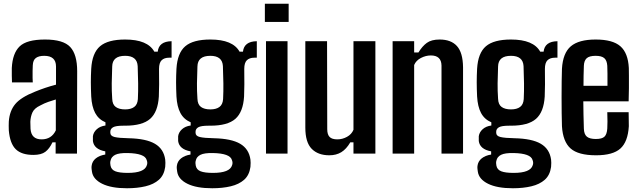

<svg xmlns="http://www.w3.org/2000/svg" viewBox="-20 -820 3414 1025"><path d="M158 7Q95 7 64 -23.5Q33 -54 27 -124Q27 -135 26.5 -148Q26 -161 27 -171Q31 -228 61.5 -264.5Q92 -301 168 -331Q195 -342 221.5 -351Q248 -360 279 -368V-465Q279 -522 216 -522Q187 -522 171.5 -510.5Q156 -499 155 -471Q154 -461 154 -441.5Q154 -422 154 -404Q154 -386 155 -380H44Q43 -394 43 -415.5Q43 -437 43 -457Q47 -536 85 -572.5Q123 -609 220 -609Q318 -609 355 -569Q392 -529 392 -440L391 0H277V-60H260Q244 -26 222 -9.5Q200 7 158 7ZM202 -76Q255 -76 278 -124V-289Q258 -283 237.5 -276Q217 -269 195 -257Q163 -242 153 -219.5Q143 -197 142 -170Q142 -148 143 -132Q147 -76 202 -76Z M658 185Q574 185 525.5 161Q477 137 471 97Q470 91 469 82Q468 73 469 66Q472 41 491.5 25.5Q511 10 542 5V-12Q482 -23 476 -67Q476 -76 476 -81.5Q476 -87 476 -93Q479 -114 496.5 -130Q514 -146 543 -150V-167Q506 -183 488 -217Q470 -251 467 -305Q465 -347 465 -381Q465 -415 467 -453Q472 -537 514 -573Q556 -609 648 -609Q768 -609 804 -544H822Q828 -599 896 -600V-512H883Q857 -512 843 -498.5Q829 -485 829 -452Q830 -403 829.5 -370Q829 -337 828 -305Q823 -222 781.5 -185.5Q740 -149 648 -149Q646 -149 643.5 -149Q641 -149 639 -149Q598 -149 583.5 -140.5Q569 -132 569 -117V-111Q569 -94 592 -88.5Q615 -83 667 -82Q760 -80 807 -52.5Q854 -25 862 32Q863 39 863 49.5Q863 60 862 71Q856 115 828.5 139.5Q801 164 757 174.5Q713 185 658 185ZM648 -236Q679 -236 696.5 -249Q714 -262 716 -291Q718 -332 717.5 -374.5Q717 -417 715 -467Q712 -522 648 -522Q580 -522 579 -465Q577 -415 576.5 -375Q576 -335 579 -293Q580 -262 598 -249Q616 -236 648 -236ZM662 103Q752 103 764 62Q769 49 763 34Q753 -1 662 -3Q616 -4 595 6.5Q574 17 570 38Q568 44 568.5 51.5Q569 59 570 64Q574 86 596 94.5Q618 103 662 103Z M1113 185Q1029 185 980.5 161Q932 137 926 97Q925 91 924 82Q923 73 924 66Q927 41 946.5 25.5Q966 10 997 5V-12Q937 -23 931 -67Q931 -76 931 -81.5Q931 -87 931 -93Q934 -114 951.5 -130Q969 -146 998 -150V-167Q961 -183 943 -217Q925 -251 922 -305Q920 -347 920 -381Q920 -415 922 -453Q927 -537 969 -573Q1011 -609 1103 -609Q1223 -609 1259 -544H1277Q1283 -599 1351 -600V-512H1338Q1312 -512 1298 -498.5Q1284 -485 1284 -452Q1285 -403 1284.5 -370Q1284 -337 1283 -305Q1278 -222 1236.5 -185.5Q1195 -149 1103 -149Q1101 -149 1098.5 -149Q1096 -149 1094 -149Q1053 -149 1038.5 -140.5Q1024 -132 1024 -117V-111Q1024 -94 1047 -88.5Q1070 -83 1122 -82Q1215 -80 1262 -52.5Q1309 -25 1317 32Q1318 39 1318 49.5Q1318 60 1317 71Q1311 115 1283.5 139.5Q1256 164 1212 174.5Q1168 185 1113 185ZM1103 -236Q1134 -236 1151.5 -249Q1169 -262 1171 -291Q1173 -332 1172.5 -374.5Q1172 -417 1170 -467Q1167 -522 1103 -522Q1035 -522 1034 -465Q1032 -415 1031.5 -375Q1031 -335 1034 -293Q1035 -262 1053 -249Q1071 -236 1103 -236ZM1117 103Q1207 103 1219 62Q1224 49 1218 34Q1208 -1 1117 -3Q1071 -4 1050 6.5Q1029 17 1025 38Q1023 44 1023.5 51.5Q1024 59 1025 64Q1029 86 1051 94.5Q1073 103 1117 103Z M1394 -703V-800H1521V-703ZM1400 0V-600H1515V0Z M1738 9Q1678 9 1644 -25.5Q1610 -60 1610 -139V-600H1726L1727 -130Q1727 -102 1739.5 -89Q1752 -76 1781 -76Q1808 -76 1832.5 -89.5Q1857 -103 1867 -127V-600H1984V0H1867V-60H1850Q1829 -24 1802 -7.5Q1775 9 1738 9Z M2076 0V-600H2191V-540H2214Q2234 -573 2258.5 -591Q2283 -609 2327 -609Q2388 -609 2419.5 -574Q2451 -539 2452 -461V0H2337V-470Q2336 -524 2280 -524Q2253 -524 2227 -510.5Q2201 -497 2191 -473V0Z M2718 185Q2634 185 2585.5 161Q2537 137 2531 97Q2530 91 2529 82Q2528 73 2529 66Q2532 41 2551.5 25.5Q2571 10 2602 5V-12Q2542 -23 2536 -67Q2536 -76 2536 -81.5Q2536 -87 2536 -93Q2539 -114 2556.5 -130Q2574 -146 2603 -150V-167Q2566 -183 2548 -217Q2530 -251 2527 -305Q2525 -347 2525 -381Q2525 -415 2527 -453Q2532 -537 2574 -573Q2616 -609 2708 -609Q2828 -609 2864 -544H2882Q2888 -599 2956 -600V-512H2943Q2917 -512 2903 -498.5Q2889 -485 2889 -452Q2890 -403 2889.5 -370Q2889 -337 2888 -305Q2883 -222 2841.5 -185.5Q2800 -149 2708 -149Q2706 -149 2703.5 -149Q2701 -149 2699 -149Q2658 -149 2643.5 -140.5Q2629 -132 2629 -117V-111Q2629 -94 2652 -88.5Q2675 -83 2727 -82Q2820 -80 2867 -52.5Q2914 -25 2922 32Q2923 39 2923 49.5Q2923 60 2922 71Q2916 115 2888.5 139.5Q2861 164 2817 174.5Q2773 185 2718 185ZM2708 -236Q2739 -236 2756.5 -249Q2774 -262 2776 -291Q2778 -332 2777.5 -374.5Q2777 -417 2775 -467Q2772 -522 2708 -522Q2640 -522 2639 -465Q2637 -415 2636.5 -375Q2636 -335 2639 -293Q2640 -262 2658 -249Q2676 -236 2708 -236ZM2722 103Q2812 103 2824 62Q2829 49 2823 34Q2813 -1 2722 -3Q2676 -4 2655 6.5Q2634 17 2630 38Q2628 44 2628.5 51.5Q2629 59 2630 64Q2634 86 2656 94.5Q2678 103 2722 103Z M3222 -221H3336Q3336 -210 3336.5 -186Q3337 -162 3337 -146Q3332 -63 3292 -27Q3252 9 3162 9Q3067 9 3026 -27.5Q2985 -64 2980 -146Q2979 -175 2978.5 -216Q2978 -257 2978 -301Q2978 -345 2978.5 -385Q2979 -425 2980 -453Q2985 -537 3027.5 -573Q3070 -609 3160 -609Q3251 -609 3292 -573Q3333 -537 3337 -457Q3337 -446 3337.5 -416Q3338 -386 3337.5 -349Q3337 -312 3336 -279H3094Q3094 -244 3095 -208Q3096 -172 3097 -133Q3098 -103 3113 -90.5Q3128 -78 3161 -78Q3194 -78 3207 -90.5Q3220 -103 3222 -134Q3223 -149 3223 -171Q3223 -193 3222 -221ZM3160 -522Q3126 -522 3112 -509Q3098 -496 3097 -469Q3096 -442 3095.5 -415.5Q3095 -389 3095 -362H3223Q3223 -396 3223 -427.5Q3223 -459 3222 -469Q3220 -498 3205.5 -510Q3191 -522 3160 -522Z"/></svg>

Font: Big Shoulders Text
Style: Bold
Weight: 700
Designer: Patric King
Foundry: XO Type Co
Version: Version 1.000; ttfautohint (v1.8.2)